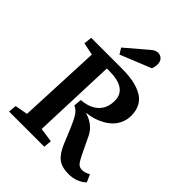

<svg xmlns="http://www.w3.org/2000/svg" viewBox="-261 -1070 1220 1220"><g transform="rotate(45 348.5 -460.0)"><path d="M383.8 -910.2Q399.9 -923.8 410.4 -929Q420.9 -934.1 434.1 -934.1Q455.1 -934.1 469.5 -919.7Q483.9 -905.3 483.9 -879.9Q483.9 -857.4 475.1 -835.9L268.1 -752L244.1 -791ZM298.8 -374Q373 -379.4 414.1 -418Q455.1 -456.5 455.1 -522.9Q455.1 -632.8 294.9 -632.8H273.9L252.9 -67.9L349.1 -54.2L344.2 0H27.8L33.2 -54.2L119.1 -69.8L144 -627.9L60.1 -645L65.9 -700.2H341.8Q400.4 -700.2 445.3 -691.4Q490.2 -682.6 524.9 -663.3Q559.6 -644 577.9 -610.6Q596.2 -577.1 596.2 -529.8Q596.2 -494.1 582.5 -463.6Q568.8 -433.1 547.1 -412.1Q525.4 -391.1 496.8 -375.5Q468.3 -359.9 439.7 -351.8Q411.1 -343.8 382.8 -340.8V-337.9Q463.9 -314 496.1 -245.1L550.8 -130.9Q568.4 -94.7 581.8 -79.8Q595.2 -64.9 619.1 -64.9Q645.5 -64.9 672.9 -82L695.8 -30.8Q674.8 -10.3 643.6 2Q612.3 14.2 577.1 14.2Q515.1 14.2 480.7 -12.2Q446.3 -38.6 419.9 -102.1L380.9 -196.8Q355 -258.3 337.6 -283.7Q320.3 -309.1 293.9 -320.8Z"/></g></svg>

Font: Literata Book
Style: Bold Italic
Weight: 700
Italic angle: -3°
Designer: Latin by Veronika Burian and Jose Scaglione. Greek by Irene Vlachou. Cyrillic by Vera Evstafieva
Foundry: TypeTogether
Version: Version 1.003;PS 001.003;hotconv 1.0.88;makeotf.lib2.5.64775